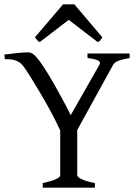

<svg xmlns="http://www.w3.org/2000/svg" viewBox="-20 -860 634 880"><path d="M334 -56V-264L498 -562C507 -578 525 -585 574 -594V-615H381V-594C414 -590 438 -584 438 -571C438 -568 437 -565 435 -562L304 -332C293 -355 280 -380 267 -404L226 -478C147 -614 129 -620 107 -620C86 -620 53 -617 0 -610L2 -589C75 -589 82 -566 122 -504L168 -428C198 -377 231 -317 256 -262V-56C256 -49 243 -35 176 -21V0H415V-21C354 -32 334 -49 334 -56ZM440 -675 449 -689 321 -840H269L140 -689C148 -681 150 -673 162 -667L295 -769L428 -667C434 -670 438 -673 440 -675Z"/></svg>

Font: Temporarium
Style: Regular
Weight: 400
Version: Version 1.1